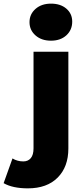

<svg xmlns="http://www.w3.org/2000/svg" viewBox="-114 -824 454 1047"><path d="M38.1 203.1Q-44.9 203.1 -94.2 174.8L-45.9 40Q-19.5 56.2 13.2 56.2Q39.1 56.2 54 38.3Q68.8 20.5 68.8 -15.1V-542H258.8V-14.2Q258.8 85.9 200.4 144.5Q142.1 203.1 38.1 203.1ZM279.8 -706.1Q279.8 -660.6 247.8 -631.3Q215.8 -602.1 164.1 -602.1Q112.3 -602.1 79.6 -630.9Q46.9 -659.7 46.9 -703.1Q46.9 -746.6 79.6 -775.4Q112.3 -804.2 164.1 -804.2Q215.8 -804.2 247.8 -776.9Q279.8 -749.5 279.8 -706.1Z"/></svg>

Font: Montserrat ExtraBold
Style: Regular
Weight: 800
Designer: Julieta Ulanovsky
Foundry: Julieta Ulanovsky
Version: Version 9.000